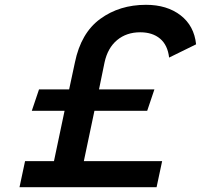

<svg xmlns="http://www.w3.org/2000/svg" viewBox="-20 -777 834 797"><path d="M61 0 84 -108H204L248 -317H112L142 -406H267L291 -518Q316 -640 396 -698.5Q476 -757 586 -757Q673 -757 729.5 -713.5Q786 -670 794 -593L682 -538Q676 -590 644.5 -616.5Q613 -643 562 -643Q505 -643 466 -610.5Q427 -578 414 -518L391 -406H621L591 -317H372L328 -108H653L630 0Z"/></svg>

Font: Plus Jakarta Display Medium
Style: Italic
Weight: 500
Italic angle: -12°
Designer: Gumpita Rahayu
Foundry: Tokotype Studio
Version: Version 1.000